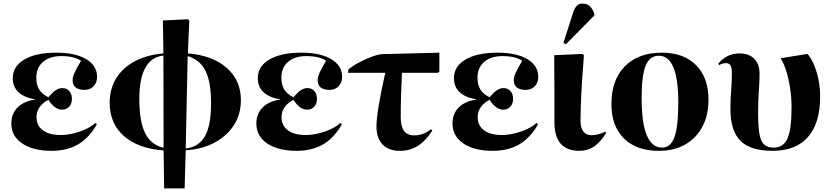

<svg xmlns="http://www.w3.org/2000/svg" viewBox="-20 -825 4619 1068"><path d="M267 14Q164 14 103.5 -27Q43 -68 43 -138Q43 -192 77.5 -227Q112 -262 175 -271V-273Q115 -282 83 -312Q51 -342 51 -390Q51 -456 115.5 -494Q180 -532 293 -532Q399 -532 459.5 -496Q520 -460 520 -397Q520 -365 500.5 -345Q481 -325 450 -325Q384 -325 384 -380Q384 -396 394.5 -420Q405 -444 431 -487Q392 -513 321 -513Q256 -513 219 -480.5Q182 -448 182 -393Q182 -354 197.5 -328Q213 -302 249 -284Q273 -312 290.5 -323.5Q308 -335 327 -335Q351 -335 365.5 -318.5Q380 -302 380 -276Q380 -248 365 -231.5Q350 -215 324 -215Q285 -215 249 -270Q183 -234 183 -174Q183 -127 218 -100.5Q253 -74 317 -74Q351 -74 388.5 -83Q426 -92 458 -107Q490 -122 510 -141L519 -134Q476 -58 414.5 -22Q353 14 267 14Z M893 223 890 12Q747 1 668.5 -69Q590 -139 590 -253Q590 -330 626 -389Q662 -448 729.5 -484Q797 -520 889 -528L886 -711L1025 -718L1033 -711L1025 -528Q1162 -517 1241 -447.5Q1320 -378 1320 -268Q1320 -190 1281.5 -129.5Q1243 -69 1174 -32Q1105 5 1013 11L1007 223ZM890 -3 889 -516Q755 -501 755 -275Q755 -149 787.5 -84Q820 -19 890 -3ZM1013 1Q1085 -7 1119.5 -66.5Q1154 -126 1154 -249Q1154 -369 1123.5 -430.5Q1093 -492 1024 -513Z M1630 14Q1527 14 1466.5 -27Q1406 -68 1406 -138Q1406 -192 1440.5 -227Q1475 -262 1538 -271V-273Q1478 -282 1446 -312Q1414 -342 1414 -390Q1414 -456 1478.5 -494Q1543 -532 1656 -532Q1762 -532 1822.5 -496Q1883 -460 1883 -397Q1883 -365 1863.5 -345Q1844 -325 1813 -325Q1747 -325 1747 -380Q1747 -396 1757.5 -420Q1768 -444 1794 -487Q1755 -513 1684 -513Q1619 -513 1582 -480.5Q1545 -448 1545 -393Q1545 -354 1560.5 -328Q1576 -302 1612 -284Q1636 -312 1653.5 -323.5Q1671 -335 1690 -335Q1714 -335 1728.5 -318.5Q1743 -302 1743 -276Q1743 -248 1728 -231.5Q1713 -215 1687 -215Q1648 -215 1612 -270Q1546 -234 1546 -174Q1546 -127 1581 -100.5Q1616 -74 1680 -74Q1714 -74 1751.5 -83Q1789 -92 1821 -107Q1853 -122 1873 -141L1882 -134Q1839 -58 1777.5 -22Q1716 14 1630 14Z M2203 14Q2142 14 2108 -21.5Q2074 -57 2074 -121Q2074 -161 2086.5 -237.5Q2099 -314 2123 -420H1916L1918 -439Q1944 -460 1981 -479.5Q2018 -499 2053.5 -511.5Q2089 -524 2113 -524L2424 -532V-427L2416 -420H2216Q2213 -368 2211 -300.5Q2209 -233 2209 -173Q2209 -72 2282 -72Q2336 -72 2377 -106L2385 -99Q2347 -40 2303.5 -13Q2260 14 2203 14Z M2721 14Q2618 14 2557.5 -27Q2497 -68 2497 -138Q2497 -192 2531.5 -227Q2566 -262 2629 -271V-273Q2569 -282 2537 -312Q2505 -342 2505 -390Q2505 -456 2569.5 -494Q2634 -532 2747 -532Q2853 -532 2913.5 -496Q2974 -460 2974 -397Q2974 -365 2954.5 -345Q2935 -325 2904 -325Q2838 -325 2838 -380Q2838 -396 2848.5 -420Q2859 -444 2885 -487Q2846 -513 2775 -513Q2710 -513 2673 -480.5Q2636 -448 2636 -393Q2636 -354 2651.5 -328Q2667 -302 2703 -284Q2727 -312 2744.5 -323.5Q2762 -335 2781 -335Q2805 -335 2819.5 -318.5Q2834 -302 2834 -276Q2834 -248 2819 -231.5Q2804 -215 2778 -215Q2739 -215 2703 -270Q2637 -234 2637 -174Q2637 -127 2672 -100.5Q2707 -74 2771 -74Q2805 -74 2842.5 -83Q2880 -92 2912 -107Q2944 -122 2964 -141L2973 -134Q2930 -58 2868.5 -22Q2807 14 2721 14Z M3203 14Q3064 14 3064 -145Q3064 -168 3064 -209.5Q3064 -251 3064 -300Q3064 -349 3063.5 -395.5Q3063 -442 3063 -475.5Q3063 -509 3063 -518L3220 -525L3228 -518Q3222 -443 3217.5 -371.5Q3213 -300 3211 -243.5Q3209 -187 3209 -156Q3209 -73 3271 -73Q3308 -73 3347 -93L3352 -85Q3318 -32 3283 -9Q3248 14 3203 14ZM3128 -579 3114 -586 3167 -752Q3176 -781 3188.5 -793Q3201 -805 3221 -805Q3268 -805 3286 -747V-739Z M3645 14Q3520 14 3450.5 -55Q3381 -124 3381 -246Q3381 -380 3455.5 -456Q3530 -532 3662 -532Q3783 -532 3852 -462.5Q3921 -393 3921 -272Q3921 -184 3887 -120Q3853 -56 3791 -21Q3729 14 3645 14ZM3663 -4Q3710 -4 3731.5 -62Q3753 -120 3753 -254Q3753 -515 3645 -515Q3594 -515 3571.5 -460Q3549 -405 3549 -280Q3549 -4 3663 -4Z M4277 14Q4155 14 4099 -41.5Q4043 -97 4043 -219Q4043 -274 4047 -321Q4051 -368 4051 -421Q4051 -450 4043 -462Q4035 -474 4016 -474Q4008 -474 3997.5 -470.5Q3987 -467 3980 -463L3975 -470Q4022 -528 4094 -528Q4146 -528 4175.5 -498Q4205 -468 4205 -415Q4205 -366 4201 -318Q4197 -270 4197 -198Q4197 -122 4204.5 -79.5Q4212 -37 4231 -20.5Q4250 -4 4284 -4Q4338 -4 4360.5 -55Q4383 -106 4383 -229Q4383 -282 4375 -334Q4367 -386 4353.5 -430Q4340 -474 4322 -501L4471 -525L4478 -518Q4507 -479 4524.5 -417Q4542 -355 4542 -288Q4542 -140 4474.5 -63Q4407 14 4277 14Z"/></svg>

Font: Literata 72pt
Style: Bold
Weight: 700
Designer: Latin by Veronika Burian and Jose Scaglione. Greek by Irene Vlachou. Cyrillic by Vera Evstafieva.
Foundry: TypeTogether
Version: Version 3.002